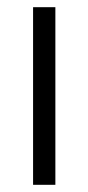

<svg xmlns="http://www.w3.org/2000/svg" viewBox="-20 -514 246 534"><path d="M134 0H72V-494H134Z"/></svg>

Font: Blinker Light
Style: Regular
Weight: 300
Designer: Juergen Huber
Foundry: supertype
Version: Version 1.017;hotconv 1.0.117;makeotfexe 2.5.65602